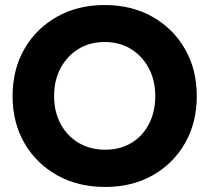

<svg xmlns="http://www.w3.org/2000/svg" viewBox="-20 -731 832 763"><path d="M398 12Q290 12 207 -34.5Q124 -81 77 -162.5Q30 -244 30 -349Q30 -455 77 -536.5Q124 -618 206.5 -664.5Q289 -711 396 -711Q503 -711 585.5 -664.5Q668 -618 715 -536.5Q762 -455 762 -349Q762 -244 715.5 -162.5Q669 -81 587 -34.5Q505 12 398 12ZM398 -136Q457 -136 502 -163Q547 -190 572 -238.5Q597 -287 597 -349Q597 -412 571 -460.5Q545 -509 500 -536.5Q455 -564 396 -564Q337 -564 292 -536.5Q247 -509 221 -460.5Q195 -412 195 -349Q195 -287 221 -238.5Q247 -190 293 -163Q339 -136 398 -136Z"/></svg>

Font: Figtree Light ExtraBold
Style: Regular
Weight: 800
Version: Version 2.001;gftools[0.9.30]